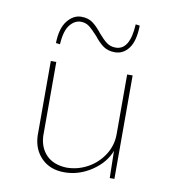

<svg xmlns="http://www.w3.org/2000/svg" viewBox="-69 -622 625 691"><g transform="rotate(10 243.5 -276.5)"><path d="M393 -378V0H376L374 -99Q357 -54 310.5 -23Q264 8 211 8Q159 8 127.5 -23.5Q96 -55 94 -105V-378H114V-108Q116 -65 142 -38.5Q168 -12 215 -10Q256 -10 292 -29.5Q328 -49 350.5 -83.5Q373 -118 373 -160V-378ZM239 -495Q220 -516 207 -526Q194 -536 176 -536Q154 -536 136.5 -514.5Q119 -493 116 -443L101 -445Q102 -499 124 -526.5Q146 -554 175 -554Q200 -554 216.5 -542Q233 -530 251 -507Q268 -487 282 -476.5Q296 -466 315 -466Q367 -466 372 -561L387 -559Q386 -503 366 -476Q346 -449 315 -449Q290 -449 273 -461Q256 -473 239 -495Z"/></g></svg>

Font: Josefin Sans Thin
Style: Regular
Weight: 250
Designer: Santiago Orozco
Foundry: Typemade
Version: Version 2.000